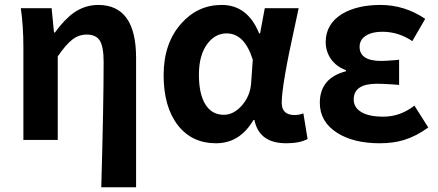

<svg xmlns="http://www.w3.org/2000/svg" viewBox="-20 -581 1820 797"><path d="M400.4 196.3Q410.2 -149.4 410.2 -323.2Q410.2 -386.7 394.5 -412.1Q378.9 -437.5 339.8 -437.5Q306.6 -437.5 279.3 -416Q252.9 -395.5 219.7 -346.7V0H77.1V-383.8Q77.1 -473.6 66.4 -546.9H194.3L204.1 -446.3H208Q249 -502 288.1 -529.3Q334 -560.5 387.7 -560.5Q544.9 -560.5 544.9 -340.8V196.3Z M1168 13.7Q1055.7 13.7 1036.1 -83H1032.2Q975.6 13.7 876.5 13.7Q777.3 13.7 718.8 -60.5Q659.2 -136.7 659.2 -269Q659.2 -401.4 732.4 -483.4Q800.8 -560.5 900.4 -560.5Q1007.8 -560.5 1055.7 -442.4H1059.6L1079.1 -546.9H1219.7Q1214.8 -525.4 1205.1 -478.5Q1149.4 -227.5 1149.4 -154.3Q1149.4 -103.5 1203.1 -103.5Q1221.7 -103.5 1239.3 -110.4L1256.8 -3.9Q1223.6 13.7 1168 13.7ZM909.2 -104.5Q950.2 -104.5 984.4 -143.6Q1018.6 -182.6 1022.5 -236.3L1029.3 -333Q995.1 -442.4 920.9 -442.4Q874 -442.4 841.8 -400.4Q805.7 -353.5 805.7 -271Q805.7 -188.5 834 -145.5Q860.4 -104.5 909.2 -104.5Z M1556.6 13.7Q1448.2 13.7 1379.9 -29.3Q1307.6 -75.2 1307.6 -154.3Q1307.6 -256.8 1416 -285.2V-290Q1376 -303.7 1352.5 -337.9Q1332 -369.1 1332 -406.2Q1332 -481.4 1400.4 -523.4Q1462.9 -560.5 1559.6 -560.5Q1659.2 -560.5 1745.1 -502.9L1691.4 -410.2Q1634.8 -449.2 1566.4 -449.2Q1524.4 -449.2 1498.5 -432.6Q1472.7 -416 1472.7 -386.7Q1472.7 -328.1 1562.5 -328.1Q1579.1 -328.1 1617.2 -331.1Q1629.9 -332 1636.7 -333V-228.5Q1628.9 -229.5 1612.3 -230.5Q1566.4 -233.4 1544.9 -233.4Q1448.2 -233.4 1448.2 -168Q1448.2 -134.8 1480 -115.7Q1511.7 -96.7 1571.3 -96.7Q1641.6 -96.7 1700.2 -142.6L1757.8 -51.8Q1708 -15.6 1657.2 0Q1612.3 13.7 1556.6 13.7Z"/></svg>

Font: Bpmf GenYo Gothic B
Style: B
Weight: 700
Foundry: But Ko
Version: Version 1.320